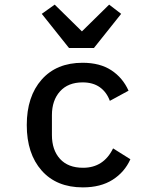

<svg xmlns="http://www.w3.org/2000/svg" viewBox="-20 -800 680 832"><path d="M96 -258Q96 -382 160.5 -455Q225 -528 338 -528Q413 -528 462.5 -495.5Q512 -463 537 -407L456 -363Q442 -401 412.5 -422Q383 -443 338 -443Q275 -443 240 -404Q205 -365 205 -301V-215Q205 -150 240 -111.5Q275 -73 340 -73Q429 -73 470 -157L545 -110Q520 -54 468 -21Q416 12 339 12Q225 12 160.5 -61Q96 -134 96 -258ZM279 -592 161 -740 217 -780 335 -664 453 -780 505 -740 387 -592Z"/></svg>

Font: Writer Medium
Style: Regular
Weight: 500
Monospace: yes
Designer: Mike Abbink, Paul van der Laan, Pieter van Rosmalen
Foundry: Bold Monday
Version: Version 2.001 2020